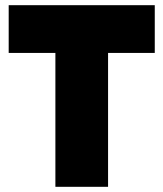

<svg xmlns="http://www.w3.org/2000/svg" viewBox="-20 -720 630 740"><path d="M193.5 0V-516H13.5V-700H576.5V-516H396.5V0Z"/></svg>

Font: Geologica Roman Black
Style: Regular
Weight: 900
Designer: Sindre Bremnes, Frode Helland
Foundry: Monokrom Skriftforlag AS
Version: Version 1.010;gftools[0.9.28]